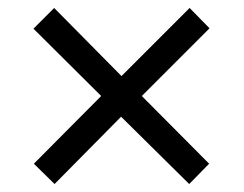

<svg xmlns="http://www.w3.org/2000/svg" viewBox="-20 -594 612 482"><path d="M456 -574 285 -403 116 -574 64 -522 234 -353 65 -183 117 -132 284 -301 455 -132 505 -183 336 -353 506 -523Z"/></svg>

Font: Noto Sans Buginese
Style: Regular
Weight: 400
Designer: Monotype Design Team
Foundry: Monotype Imaging Inc.
Version: Version 2.002